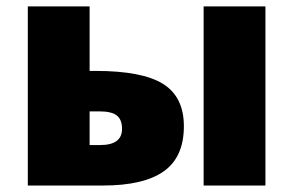

<svg xmlns="http://www.w3.org/2000/svg" viewBox="-20 -573 906 593"><path d="M799.8 0H608.9V-553.2H799.8ZM256.8 -553.2V-354H274.9Q418.9 -354 483.4 -314Q547.9 -273.9 547.9 -183.1Q547.9 -87.9 485.8 -43.9Q423.8 0 297.9 0H65.9V-553.2ZM356.9 -174.8Q356.9 -203.6 340.8 -216.3Q324.7 -229 287.1 -229H256.8V-125H289.1Q356.9 -125 356.9 -174.8Z"/></svg>

Font: OpenSansExtrabold
Style: Regular
Weight: 800
Foundry: Ascender Corporation
Version: Version 1.10